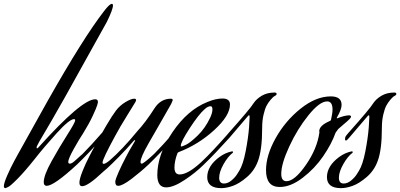

<svg xmlns="http://www.w3.org/2000/svg" viewBox="-68 -950 2076 996"><path d="M360 -151Q402 -193 471 -272Q474 -275 476 -275Q478 -275 478 -271Q478 -252 463 -234Q389 -152 332 -97Q212 14 174 14Q159 14 159 -5Q159 -41 200 -114.5Q241 -188 281.5 -251.5Q322 -315 322 -326Q322 -332 316 -332Q292 -332 225 -258Q158 -184 112 -125Q61 -61 23.5 -23Q-14 15 -26 20L-39 26Q-48 26 -48 16Q-48 0 -30 -41Q-12 -82 6 -115L24 -148L180 -428Q364 -753 470 -890Q500 -930 512 -930Q518 -930 518 -922Q518 -901 486 -836Q329 -553 268 -444Q231 -378 201 -326.5Q171 -275 158.5 -254Q146 -233 137 -217.5Q128 -202 123 -191Q122 -188 122 -185Q122 -180 124 -180Q126 -180 132 -186Q356 -435 426 -435Q440 -435 440 -421Q440 -417 436 -403.5Q432 -390 413 -349Q394 -308 363 -258Q344 -230 315 -178Q286 -126 286 -110Q286 -101 295 -101Q298 -101 303.5 -103.5Q309 -106 316 -112Q323 -118 328.5 -123Q334 -128 344.5 -137.5Q355 -147 360 -151Z M602 -167 633 -220Q633 -223 631 -223Q629 -223 626 -220Q589 -177 549 -136.5Q509 -96 488 -77L466 -58Q388 16 358 16Q344 16 344 -2Q344 -22 360.5 -63Q377 -104 394 -136L410 -167Q494 -324 534 -377Q554 -403 583 -420.5Q612 -438 628 -438Q638 -438 638 -431Q638 -427 634 -420Q632 -416 593 -353.5Q554 -291 530 -246Q464 -125 464 -107Q464 -100 470 -100Q479 -100 501 -118Q566 -174 644 -269Q687 -315 734 -389Q766 -438 819 -438Q828 -438 828 -430L820 -411Q806 -386 757.5 -301.5Q709 -217 702 -205Q661 -133 661 -110Q661 -101 667 -101Q677 -101 731 -151Q773 -193 842 -272Q845 -275 847 -275Q849 -275 849 -271Q849 -252 834 -234Q760 -152 703 -97Q664 -60 615.5 -23Q567 14 545 14Q530 14 530 -7Q530 -19 548 -59Q566 -99 584 -133Z M1022 -339Q1034 -364 1034 -383Q1034 -399 1024 -399Q1018 -399 1010.5 -395.5Q1003 -392 999 -388L994 -384Q963 -357 916.5 -285.5Q870 -214 870 -194Q870 -190 872 -190Q878 -190 898.5 -200Q919 -210 957.5 -247Q996 -284 1022 -339ZM977 -110Q1030 -159 1129 -272Q1132 -275 1134 -275Q1136 -275 1136 -271Q1136 -252 1121 -234Q1047 -152 990 -97Q948 -55 890 -16.5Q832 22 794 22Q748 22 748 -42Q748 -148 826.5 -264Q905 -380 1008 -421Q1051 -439 1086 -439Q1125 -439 1125 -408Q1125 -350 1043 -275Q961 -200 859 -161Q855 -160 852 -154Q837 -113 837 -81Q837 -45 864 -45Q907 -45 977 -110Z M1270 -114Q1252 -65 1213 -31.5Q1174 2 1140.5 14Q1107 26 1080 26Q1007 26 1007 -31Q1007 -89 1071 -136Q1101 -158 1136 -165Q1141 -165 1141 -161Q1141 -159 1139 -157Q1114 -138 1091.5 -98Q1069 -58 1069 -28Q1069 2 1094 2Q1114 2 1133.5 -14.5Q1153 -31 1163 -48L1173 -64Q1193 -96 1206.5 -166Q1220 -236 1224 -290L1227 -344Q1227 -352 1224 -352L1220 -350L1121 -234Q1110 -221 1106 -221Q1101 -221 1101 -228Q1101 -241 1108 -248L1117 -259Q1231 -387 1247 -414Q1262 -437 1291 -454Q1319 -470 1357 -470Q1367 -470 1367 -462Q1367 -457 1359 -453Q1356 -452 1351.5 -448.5Q1347 -445 1335.5 -432Q1324 -419 1315 -402Q1306 -385 1299 -354.5Q1292 -324 1292 -287Q1292 -172 1270 -114Z M1744 -352Q1753 -350 1753 -346Q1753 -340 1745 -332Q1734 -321 1712.5 -303Q1691 -285 1687 -281L1673 -262Q1652 -203 1608.5 -139.5Q1565 -76 1502.5 -28Q1440 20 1383 20Q1312 20 1312 -67Q1312 -144 1362 -233.5Q1412 -323 1491.5 -386.5Q1571 -450 1648 -450Q1704 -450 1704 -406Q1704 -382 1680 -341Q1679 -340 1679 -338Q1679 -336 1681 -336Q1718 -351 1744 -352ZM1649 -328Q1657 -363 1657 -382Q1657 -424 1629 -424Q1590 -424 1532 -352Q1474 -280 1432.5 -190Q1391 -100 1391 -48Q1391 -10 1418 -10Q1460 -10 1518.5 -94Q1577 -178 1589 -263Q1588 -265 1588 -269Q1588 -298 1640 -321Q1648 -324 1649 -328Z M1891 -114Q1873 -65 1834 -31.5Q1795 2 1761.5 14Q1728 26 1701 26Q1628 26 1628 -31Q1628 -89 1692 -136Q1722 -158 1757 -165Q1762 -165 1762 -161Q1762 -159 1760 -157Q1735 -138 1712.5 -98Q1690 -58 1690 -28Q1690 2 1715 2Q1735 2 1754.5 -14.5Q1774 -31 1784 -48L1794 -64Q1814 -96 1827.5 -166Q1841 -236 1845 -290L1848 -344Q1848 -352 1845 -352L1841 -350L1742 -234Q1731 -221 1727 -221Q1722 -221 1722 -228Q1722 -241 1729 -248L1738 -259Q1852 -387 1868 -414Q1883 -437 1912 -454Q1940 -470 1978 -470Q1988 -470 1988 -462Q1988 -457 1980 -453Q1977 -452 1972.5 -448.5Q1968 -445 1956.5 -432Q1945 -419 1936 -402Q1927 -385 1920 -354.5Q1913 -324 1913 -287Q1913 -172 1891 -114Z"/></svg>

Font: Aguafina Script
Style: Regular
Weight: 400
Designer: Angel Koziupa and Alejandro Paul
Foundry: Angel Koziupa and Alejandro Paul
Version: Version 1.000